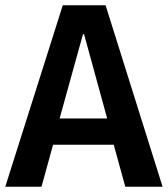

<svg xmlns="http://www.w3.org/2000/svg" viewBox="-25 -711 639 731"><path d="M408 -160H177L133 0H-5L214 -691H377L594 0H452ZM202 -260H383L295 -581H291Z"/></svg>

Font: Qnwhxotralxmqkhsjrfbfhwcoqn
Style: Regular
Weight: 500
Designer: Carrois Corporate & Edenspiekermann
Foundry: Carrois Corporate GbR & Edenspiekermann AG
Version: Version 2.001